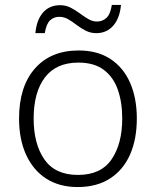

<svg xmlns="http://www.w3.org/2000/svg" viewBox="-20 -746 630 776"><path d="M533 -267Q533 -183 505.5 -121Q478 -59 424.5 -24.5Q371 10 294 10Q220 10 167 -24Q114 -58 85.5 -120.5Q57 -183 57 -267Q57 -396 121 -469Q185 -542 298 -542Q374 -542 426.5 -507.5Q479 -473 506 -411Q533 -349 533 -267ZM116 -267Q116 -164 159.5 -101.5Q203 -39 295 -39Q388 -39 431 -102Q474 -165 474 -267Q474 -333 456 -384Q438 -435 399 -464Q360 -493 297 -493Q207 -493 161.5 -433Q116 -373 116 -267ZM123 -612Q128 -666 154 -695.5Q180 -725 223 -725Q246 -725 265.5 -715Q285 -705 302.5 -692Q320 -679 337 -669Q354 -659 372 -659Q394 -659 410 -673.5Q426 -688 432 -726H469Q464 -672 437.5 -642Q411 -612 369 -612Q346 -612 326.5 -622Q307 -632 290 -645Q273 -658 256 -668Q239 -678 220 -678Q197 -678 182 -663.5Q167 -649 161 -612Z"/></svg>

Font: Noto Sans Light
Style: Regular
Weight: 300
Designer: Monotype Design Team
Foundry: Monotype Imaging Inc.
Version: Version 2.007